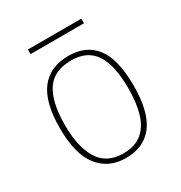

<svg xmlns="http://www.w3.org/2000/svg" viewBox="-160 -778 851 903"><g transform="rotate(-30 265.5 -326.5)"><path d="M265 10Q172 10 118.5 -58Q65 -126 65 -267Q65 -407 117 -474.5Q169 -542 270 -542Q365 -542 415.5 -476.5Q466 -411 466 -267Q466 -126 415 -58Q364 10 265 10ZM265 -15Q329 -15 367 -46.5Q405 -78 421.5 -134.5Q438 -191 438 -267Q438 -395 397.5 -456Q357 -517 270 -517Q176 -517 134.5 -454.5Q93 -392 93 -267Q93 -148 134.5 -81.5Q176 -15 265 -15ZM120 -638V-663H410V-638Z"/></g></svg>

Font: Noto Serif Thai Thin
Style: Regular
Weight: 250
Version: Version 2.001